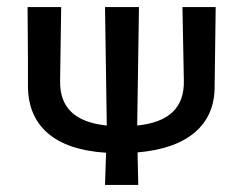

<svg xmlns="http://www.w3.org/2000/svg" viewBox="-20 -523 688 543"><path d="M590 -503 588 -352 587 -281Q588 -198 532 -149.5Q476 -101 369 -92L371 0H277L280 -91Q171 -98 115 -146.5Q59 -195 59 -281V-356L58 -503H153L150 -294Q149 -238 181.5 -206.5Q214 -175 282 -168L277 -503H373L368 -168Q436 -175 468.5 -206.5Q501 -238 500 -294L496 -503Z"/></svg>

Font: Alegreya Sans SC Medium
Style: Regular
Weight: 500
Designer: Juan Pablo del Peral
Foundry: Huerta Tipografica
Version: Version 2.001;PS 002.001;hotconv 1.0.88;makeotf.lib2.5.64775